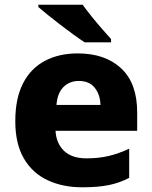

<svg xmlns="http://www.w3.org/2000/svg" viewBox="-20 -786 647 816"><path d="M310 -559Q427 -559 495 -495.5Q563 -432 563 -309V-230H216Q219 -177 252 -145Q285 -113 348 -113Q399 -113 441.5 -123Q484 -133 529 -154V-30Q489 -9 443 0.5Q397 10 329 10Q247 10 182.5 -20Q118 -50 81.5 -112.5Q45 -175 45 -271Q45 -368 78 -432Q111 -496 171 -527.5Q231 -559 310 -559ZM315 -442Q276 -442 250 -416.5Q224 -391 220 -340H407Q406 -383 383 -412.5Q360 -442 315 -442ZM331 -766Q347 -744 369 -716.5Q391 -689 413.5 -663.5Q436 -638 452 -620V-606H340Q320 -619 293 -638.5Q266 -658 237.5 -680Q209 -702 184 -722Q159 -742 143 -756V-766Z"/></svg>

Font: Noto Sans Meetei Mayek ExtraBold
Style: Regular
Weight: 800
Designer: Monotype Design Team and Neelakash Kshetrimayum
Foundry: Monotype Imaging Inc.
Version: Version 2.002; ttfautohint (v1.8.4.7-5d5b)